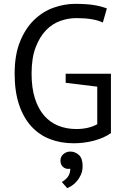

<svg xmlns="http://www.w3.org/2000/svg" viewBox="-20 -732 652 997"><path d="M321 -349H556V-41Q540 -29 517.5 -19Q495 -9 469.5 -2Q444 5 416.5 8.5Q389 12 363 12Q296 12 240 -9.5Q184 -31 143 -75.5Q102 -120 79 -188.5Q56 -257 56 -350Q56 -447 84 -516Q112 -585 157 -628.5Q202 -672 258 -692Q314 -712 370 -712Q430 -712 469 -705.5Q508 -699 535 -688L514 -615Q466 -638 377 -638Q335 -638 293.5 -623.5Q252 -609 219 -575Q186 -541 165 -486Q144 -431 144 -350Q144 -276 161 -222Q178 -168 208.5 -132.5Q239 -97 282 -79.5Q325 -62 376 -62Q440 -62 485 -87V-282L321 -302ZM294 102Q294 81 309.5 68Q325 55 345 55Q370 55 389.5 72.5Q409 90 409 130Q409 156 400 175.5Q391 195 378.5 209.5Q366 224 352.5 232.5Q339 241 329 245L301 213Q321 202 333 185Q345 168 345 144Q341 145 335 145Q317 145 305.5 133Q294 121 294 102Z"/></svg>

Font: PTSans
Style: Regular
Weight: 400
Designer: A.Korolkova, O.Umpeleva, V.Yefimov
Foundry: ParaType Ltd
Version: Version 2.003W OFL